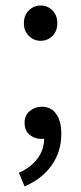

<svg xmlns="http://www.w3.org/2000/svg" viewBox="-20 -494 289 684"><path d="M124.6 -348.6Q100.6 -348.6 82.8 -366.1Q65.1 -383.6 65.1 -410.8Q65.1 -439.7 82.8 -457Q100.6 -474.4 124.6 -474.4Q149.6 -474.4 166.9 -457Q184.2 -439.7 184.2 -410.8Q184.2 -383.6 166.9 -366.1Q149.6 -348.6 124.6 -348.6ZM67.4 169.9 47.3 121.6Q89.9 102.8 113.8 70.6Q137.7 38.4 137.3 -2.4L128.4 -76.3L168.7 -16.3Q160.5 -6.6 149.8 -2.9Q139.1 0.8 127.1 0.8Q103.3 0.8 85.4 -13.9Q67.6 -28.6 67.6 -56.5Q67.6 -83.3 86.1 -98.6Q104.6 -113.8 128.6 -113.8Q161.9 -113.8 180.1 -88.3Q198.4 -62.8 198.4 -17.2Q198.4 47.4 163.2 96.1Q128.1 144.8 67.4 169.9Z"/></svg>

Font: SourceSans3VF
Style: Regular
Weight: 200
Designer: Paul D. Hunt
Foundry: Adobe
Version: Version 3.052;hotconv 1.1.0;makeotfexe 2.6.0